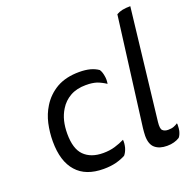

<svg xmlns="http://www.w3.org/2000/svg" viewBox="-133 -860 986 1006"><g transform="rotate(-20 360.0 -357.0)"><path d="M400.4 -8.8Q413.1 -23.4 419.9 -46.9Q425.8 -70.3 423.8 -89.8Q398.4 -77.1 369.1 -68.4Q339.8 -59.6 303.7 -59.6Q235.4 -59.6 197.3 -97.7Q160.2 -134.8 160.2 -218.8Q160.2 -256.8 168 -289.1Q175.8 -321.3 193.4 -349.6Q214.8 -384.8 251 -405.3Q287.1 -425.8 339.8 -425.8Q373 -425.8 398.4 -418Q422.9 -409.2 448.2 -392.6Q450.2 -404.3 450.2 -416Q450.2 -425.8 448.2 -436.5Q444.3 -460.9 434.6 -474.6Q415 -488.3 389.6 -495.1Q363.3 -502 329.1 -502Q254.9 -502 203.1 -472.7Q151.4 -442.4 121.1 -392.6Q96.7 -353.5 85.9 -305.7Q75.2 -256.8 75.2 -207Q75.2 -95.7 127 -38.1Q177.7 19.5 277.3 19.5Q316.4 19.5 346.7 11.7Q377 3.9 400.4 -8.8Z M699.2 -734.4Q673.8 -734.4 654.3 -730.5Q635.7 -726.6 621.1 -717.8Q594.7 -515.6 543 -111.3Q542 -102.5 541 -89.8Q540 -77.1 540 -69.3Q540 -21.5 564.5 -1Q588.9 19.5 630.9 19.5Q653.3 19.5 669.9 14.6Q687.5 9.8 701.2 1Q710.9 -9.8 716.8 -32.2Q719.7 -46.9 719.7 -60.5Q720.7 -67.4 718.8 -74.2Q709 -67.4 696.3 -62.5Q683.6 -57.6 665 -57.6Q644.5 -57.6 633.8 -68.4Q624 -78.1 627.9 -114.3Q651.4 -320.3 699.2 -734.4Z"/></g></svg>

Font: cl
Style: Italic
Weight: 400
Designer: Mitja Miklavcic
Version: Version 7.504; 2011; Build 1022